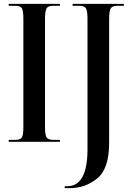

<svg xmlns="http://www.w3.org/2000/svg" viewBox="-20 -734 682 994"><path d="M25 0H290V-10H255Q229 -10 221 -23Q213 -36 213 -77V-634Q213 -677 221 -690.5Q229 -704 255 -704H290V-714H25V-704H60Q86 -704 93.5 -690.5Q101 -677 101 -634V-77Q101 -36 93.5 -23Q86 -10 60 -10H25ZM315 240H342Q421 240 483 190Q545 140 545 6V-634Q545 -677 553 -690.5Q561 -704 587 -704H621V-714H356V-704H392Q417 -704 425 -690.5Q433 -677 433 -636V38Q433 230 328 230H315Z"/></svg>

Font: Noto Serif Display Condensed Semi
Style: Regular
Weight: 600
Width: 3
Designer: Monotype Design Team
Foundry: Monotype Imaging Inc.
Version: Version 1.900